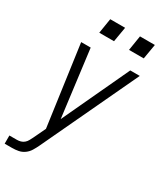

<svg xmlns="http://www.w3.org/2000/svg" viewBox="-234 -811 961 1118"><g transform="rotate(30 246.5 -252.5)"><path d="M-7 215V160H43Q56 160 68.5 156.5Q81 153 91 144.5Q101 136 107.5 124Q114 112 120 100L158 20L83 -520H147L204 -72L413 -520H477L174 124Q165 143 153.5 162Q142 181 124 194Q106 207 85 211Q64 215 43 215ZM446 -620H347L363 -720H463ZM147 -620 163 -720H263L246 -620Z"/></g></svg>

Font: Iosevka SS04 Light
Style: Italic
Weight: 300
Italic angle: -9°
Monospace: yes
Designer: Belleve Invis
Foundry: Belleve Invis
Version: Version 19.0.0; ttfautohint (v1.8.4)